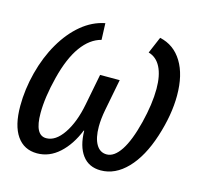

<svg xmlns="http://www.w3.org/2000/svg" viewBox="-85 -632 770 734"><g transform="rotate(15 300.0 -265.0)"><path d="M323.2 -150.4Q323.2 -105.5 337.9 -80.3Q352.5 -55.2 379.4 -55.2Q409.2 -55.2 435.1 -94.5Q460.9 -133.8 480 -210.2Q499 -286.6 499 -346.2Q499 -399.4 482.4 -431.9Q465.8 -464.4 434.1 -473.1L461.9 -538.6Q518.6 -526.4 550 -475.1Q581.5 -423.8 581.5 -341.8Q581.5 -265.1 553 -176.5Q524.4 -87.9 477.3 -39.1Q430.2 9.8 373 9.8Q325.7 9.8 300 -24.7Q274.4 -59.1 273.4 -120.6H271.5Q247.6 -61 208.5 -25.6Q169.4 9.8 121.1 9.8Q69.3 9.8 41 -31Q12.7 -71.8 12.7 -148.9Q12.7 -214.8 30.3 -282.5Q47.9 -350.1 79.6 -404.5Q111.3 -459 153.3 -493.9Q195.3 -528.8 245.1 -538.6L247.6 -473.1Q203.6 -461.9 169.9 -415.5Q136.2 -369.1 115.5 -287.1Q94.7 -205.1 94.7 -142.6Q94.7 -55.2 140.1 -55.2Q177.2 -55.2 208 -100.6Q238.8 -146 252.9 -219.2L276.9 -342.3H354.5L330.6 -219.2Q323.2 -181.2 323.2 -150.4Z"/></g></svg>

Font: Cousine
Style: Italic
Weight: 400
Italic angle: -12°
Monospace: yes
Designer: Steve Matteson
Foundry: Monotype Imaging Inc.
Version: Version 1.21